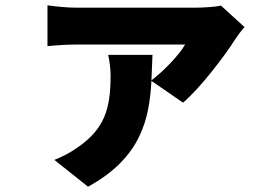

<svg xmlns="http://www.w3.org/2000/svg" viewBox="-20 -597 1040 724"><path d="M555 -390H388C393 -367 397 -339 397 -312C397 -188 375 -112 274 -42C240 -18 214 -6 185 6L312 107C513 -3 543 -149 551 -292L670 -210C731 -260 829 -388 867 -449C874 -460 891 -483 902 -495L813 -576C795 -571 742 -568 716 -568C677 -568 326 -568 270 -568C234 -568 193 -572 159 -577V-423C200 -427 234 -429 270 -429C326 -429 633 -429 678 -429C657 -392 601 -332 551 -294Z"/></svg>

Font: Noto Sans CJK HK Black
Style: Regular
Weight: 900
Designer: Ryoko NISHIZUKA 西塚涼子 (kana, bopomofo & ideographs); Paul D. Hunt (Latin, Greek & Cyrillic); Sandoll Communications 산돌커뮤니
Foundry: Adobe
Version: Version 2.004;hotconv 1.0.118;makeotfexe 2.5.65603